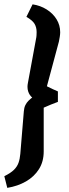

<svg xmlns="http://www.w3.org/2000/svg" viewBox="-53 -723 322 897"><path d="M99.2 -702.7Q135.7 -697.2 165 -678.8Q194.3 -660.4 211.2 -633Q228.2 -605.5 228.2 -572.1Q228.2 -563.7 226.2 -550.8Q224.2 -537.9 222.2 -528.8L166.1 -319.9Q179.1 -313.2 193 -306.8Q206.9 -300.4 217.5 -295.9V-247Q205.3 -242.4 185.8 -234.8Q166.4 -227.2 151.2 -220V-15.4Q151.2 31.9 129.1 67.1Q107 102.3 68.5 124.5Q30 146.7 -19 154.7L-32.8 100.2Q-2.8 85.2 12.2 70.4Q27.1 55.7 33.5 37.6Q39.9 19.5 41.9 -4.1L58.4 -203.3Q59.6 -219.9 65.6 -232.1Q71.7 -244.2 80.5 -252.7Q89.3 -261.3 97.4 -267.4Q91.5 -272.1 86.6 -279.3Q81.6 -286.6 78.5 -296.2Q75.4 -305.9 75.4 -317.6Q75.4 -320.6 75.9 -326.4Q76.4 -332.1 77.4 -335.6L115.1 -540.2Q117.1 -549.2 117.6 -557.6Q118.1 -566 118.1 -573Q118.1 -594.9 108.6 -611.4Q99 -627.8 70.4 -644.3Z"/></svg>

Font: Faustina Light
Style: Italic
Weight: 300
Italic angle: -8°
Designer: Alfonso Garcia
Foundry: http://www.omnibus-type.com
Version: Version 1.200